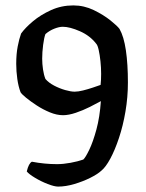

<svg xmlns="http://www.w3.org/2000/svg" viewBox="-20 -585 540 710"><path d="M195 105Q181 105 156.5 95.5Q132 86 109.5 72.5Q87 59 79 49Q86 19 98 13Q145 22 191 22Q214 22 241 17Q268 12 288 5Q296 -2 310 -31Q324 -60 336.5 -106Q349 -152 353 -211Q337 -202 312 -189.5Q287 -177 260.5 -168Q234 -159 213 -159Q190 -159 164.5 -169.5Q139 -180 116 -195Q93 -210 76.5 -223.5Q60 -237 56 -244Q48 -265 44 -293Q40 -321 40 -349Q40 -385 45.5 -413.5Q51 -442 58 -461Q73 -482 101.5 -506Q130 -530 168.5 -547.5Q207 -565 251 -565Q291 -565 327 -547.5Q363 -530 388.5 -509.5Q414 -489 422 -478Q438 -450 445.5 -399Q453 -348 453 -280Q453 -226 444 -173Q435 -120 420 -75Q405 -30 388 1.5Q371 33 355 46Q341 59 314 72.5Q287 86 255 95.5Q223 105 195 105ZM256 -246Q269 -246 287 -250.5Q305 -255 323 -261Q341 -267 352 -271Q353 -279 353.5 -290.5Q354 -302 354 -312Q354 -335 351.5 -358.5Q349 -382 345 -400Q341 -418 336 -423Q313 -453 275.5 -469.5Q238 -486 212 -486Q199 -486 181 -479Q163 -472 148 -459Q143 -446 139.5 -419Q136 -392 136 -368Q136 -349 139 -328.5Q142 -308 148 -293Q160 -279 180 -268.5Q200 -258 221 -252Q242 -246 256 -246Z"/></svg>

Font: Texturina 72pt SemiBold
Style: Regular
Weight: 600
Designer: Guillermo Torres Carreño
Foundry: Omnibus-Type
Version: Version 1.002; ttfautohint (v1.8.3)